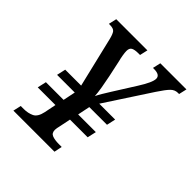

<svg xmlns="http://www.w3.org/2000/svg" viewBox="-190 -856 998 998"><g transform="rotate(45 308.5 -357.0)"><path d="M59 0 69 -44H92Q122 -44 146.5 -55.5Q171 -67 180 -110L193 -175H63L74 -224H204L218 -292H88L99 -341H216L150 -617Q143 -646 134 -658Q125 -670 98 -670H91L101 -714H330L320 -670H308Q281 -670 268 -663Q255 -656 255 -635Q255 -624 258 -605Q261 -586 265 -572L285 -479Q292 -446 298 -410Q304 -374 305 -353Q311 -366 324.5 -388.5Q338 -411 350 -430L425 -549Q467 -615 467 -642Q467 -670 423 -670H415L425 -714H617L607 -670H598Q576 -670 559 -653Q542 -636 513 -592L349 -341H466L455 -292H325L311 -224H441L430 -175H300L287 -112Q285 -105 283.5 -96Q282 -87 282 -82Q282 -58 301 -51Q320 -44 349 -44H370L361 0Z"/></g></svg>

Font: Noto Serif SemiCondensed Medium
Style: Italic
Weight: 500
Width: 4
Italic angle: -12°
Designer: Monotype Design Team
Foundry: Monotype Imaging Inc.
Version: Version 2.013